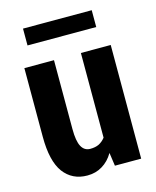

<svg xmlns="http://www.w3.org/2000/svg" viewBox="-108 -776 702 862"><g transform="rotate(-15 242.5 -345.0)"><path d="M312.5 -61.5Q292 -26.4 260.7 -7.8Q230.5 10.7 191.4 10.7Q121.1 10.7 81.1 -43Q42 -96.7 42 -209Q42 -254.9 42 -346.7Q42 -391.6 42 -528.3Q76.2 -528.3 179.7 -528.3Q179.7 -448.2 179.7 -208Q179.7 -152.3 193.4 -127Q207 -101.6 234.4 -101.6Q257.8 -101.6 274.4 -109.4Q292 -118.2 304.7 -134.8Q304.7 -265.6 304.7 -528.3Q338.9 -528.3 443.4 -528.3Q443.4 -396.5 443.4 0Q413.1 0 321.3 0Q319.3 -15.6 312.5 -61.5ZM401.4 -623Q321.3 -623 82 -623Q82 -642.6 82 -701.2Q162.1 -701.2 401.4 -701.2Q401.4 -681.6 401.4 -623Z"/></g></svg>

Font: Noto Sans Hebrew DECATHLON 
Style: Bold
Weight: 400
Designer: Monotype Design Team
Version: Version 2.000;GOOG;noto-fonts:20170220:a8a215d2e889